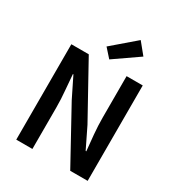

<svg xmlns="http://www.w3.org/2000/svg" viewBox="-227 -1142 1195 1288"><g transform="rotate(30 371.0 -498.0)"><path d="M94 0V-739H229L458 -325L535 -167H540Q534 -224 528 -290.5Q522 -357 522 -419V-739H647V0H512L284 -415L207 -571H203Q207 -513 213 -448.5Q219 -384 219 -322V0ZM365 -778 306 -844 483 -996 554 -909Z"/></g></svg>

Font: Noto Sans HK SemiBold
Style: Regular
Weight: 600
Version: Version 2.004-H2;hotconv 1.0.118;makeotfexe 2.5.65603